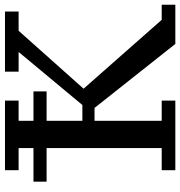

<svg xmlns="http://www.w3.org/2000/svg" viewBox="4 -744 740 789"><g transform="rotate(-90 374.5 -350.0)"><path d="M22 -583H160V-644H69V-700H355V-644H272V-583H393V-529H272V-382H337L555 -644H474V-700H721V-644H642L404 -377L687 -56H749V0H588L325 -332H272V-56H355V0H69V-56H160V-529H22Z"/></g></svg>

Font: PT Serif Caption
Style: Regular
Weight: 400
Designer: A.Korolkova, O.Umpeleva, V.Yefimov
Foundry: ParaType Ltd
Version: Version 1.000W OFL